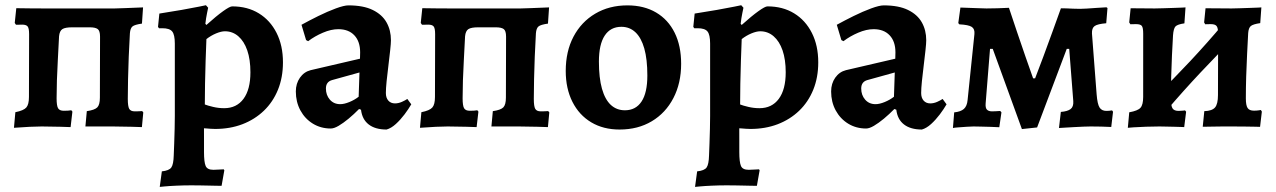

<svg xmlns="http://www.w3.org/2000/svg" viewBox="-20 -494 4985 750"><path d="M34.5 5.2 40 -55.7Q72.3 -62.2 82.7 -74Q93.1 -85.7 93.1 -115.2L93.7 -360.7Q93.7 -383.7 87.9 -390.8Q82.1 -397.8 66.6 -397.8Q62.6 -397.8 55.4 -397.5Q48.3 -397.3 42.4 -397.3L37.6 -404.4L43.6 -462Q68.6 -461.6 97.5 -461.3Q126.4 -461 151.3 -461H427.9Q440.5 -461 468.7 -462.3Q496.9 -463.6 538.8 -465.1L534.5 -401.8Q506.2 -397.8 497.6 -390.8Q488.9 -383.7 487.4 -363.7Q484.7 -318.1 482.9 -272.7Q481.2 -227.2 480.2 -185.5Q479.2 -143.9 479.2 -107.9Q479.2 -78.6 484.8 -68.8Q490.4 -59 506.6 -59Q513.8 -59 522 -59.3Q530.2 -59.6 535.3 -60.1L539.7 -54.9L534.3 2.5Q516.2 1.5 493.7 1.2Q471.3 1 451.7 0.5Q432.1 0 420.4 0H313.6L319.1 -59.8Q349.7 -64.2 360 -74.5Q370.2 -84.8 370.2 -112.7L370.8 -350.9Q370.8 -373.9 361.5 -380.6Q352.2 -387.3 330.6 -387.3H261.7Q234.7 -387.3 223.7 -380.3Q212.7 -373.3 210.7 -352.4Q208.2 -303 205.9 -260.3Q203.6 -217.7 202.3 -180.5Q201.1 -143.4 201.1 -110.2Q201.1 -80.8 206.9 -71.1Q212.8 -61.3 229.1 -61.3Q237.7 -61.3 245.8 -61.8Q253.9 -62.3 258.5 -63.3L262.8 -58L255.8 2.5Q238.2 1.5 216.2 1.2Q194.2 1 174.6 0.5Q155 0 142.9 0Q126.4 0 96.6 1.3Q66.7 2.6 34.5 5.2Z M604 236.1 612.2 175.4Q640.6 172.4 649.2 160.2Q657.8 148.1 658.7 112.5Q659.6 93.3 660.5 65.7Q661.5 38.1 662.2 9.3Q662.9 -19.5 662.9 -41.4V-324Q662.9 -358.5 652.6 -371.1Q642.3 -383.7 614.4 -383.7H601.1L597.2 -389L602.5 -441Q647.8 -447.9 689.5 -455.3Q731.2 -462.7 757.8 -468.1Q784.4 -473.6 784.4 -473.6L793.1 -463.8Q793.1 -463.8 788.9 -443.6Q784.7 -423.5 782.2 -401.2L786.2 -396.5Q825.7 -432 851.7 -450.5Q877.7 -469.1 886.9 -469.1Q946.7 -469.1 991 -441.9Q1035.4 -414.8 1060.3 -365.5Q1085.3 -316.2 1085.3 -250.5Q1085.3 -191.5 1065.8 -143.5Q1046.3 -95.6 1010.7 -61.4Q975 -27.2 926.7 -8.7Q878.3 9.7 820.5 9.7Q813 9.7 802.8 9Q792.6 8.2 784.7 7.6Q776.8 7.1 776.8 7.1Q776.8 29.4 776.9 52.9Q776.9 76.4 776.9 99.7Q776.9 139 783.3 154.1Q789.6 169.3 813.6 169.3Q824.3 169.3 836.9 168.3Q849.5 167.4 853.9 167.4L856.3 171.3L845.6 231.8Q839 231.8 824.8 231.6Q810.5 231.4 792.9 230.9Q775.3 230.5 757.2 230.2Q739.2 230 724.9 230Q697.4 230 669.2 231.3Q641.1 232.5 622.6 234.3Q604 236.1 604 236.1ZM855.7 -71.4Q904.2 -71.4 931.2 -107.9Q958.2 -144.4 958.2 -211.6Q958.2 -261.3 945.9 -297.1Q933.6 -332.8 911 -352.3Q888.5 -371.8 858.7 -371.8Q844.1 -371.8 824.1 -363.5Q804.2 -355.2 786.3 -341.3Q784.7 -302.1 783.2 -256.9Q781.6 -211.8 780.9 -167.4Q780.1 -123 780.1 -85.9Q791.1 -81.5 812.2 -76.5Q833.4 -71.4 855.7 -71.4Z M1490 12Q1446 12 1420.3 -7.8Q1394.6 -27.6 1390.2 -65.4L1382.6 -68.2Q1362.6 -47.8 1341.8 -30.5Q1321 -13.3 1302.9 -2.6Q1284.8 8 1272.1 8Q1233.3 8 1202.3 -10.9Q1171.3 -29.9 1153.4 -62.8Q1135.6 -95.8 1135.6 -136.7Q1135.6 -167.6 1151.6 -190.5Q1167.7 -213.4 1193.5 -219.9L1386.2 -264.7L1386.8 -289.3Q1386.8 -332.1 1364.2 -356Q1341.7 -380 1301.5 -380Q1273.5 -380 1241.4 -366.3Q1209.2 -352.6 1183.7 -333.1L1175.6 -337.5L1157.7 -397.2Q1187.3 -413.5 1223.4 -431.4Q1259.5 -449.2 1291.8 -461.1Q1324.2 -473 1341 -473Q1399.5 -473 1436.1 -455Q1472.7 -437.1 1489.9 -406.5Q1507.1 -376 1507.1 -336.8Q1507.1 -324.3 1504.1 -297.1Q1501.2 -269.9 1497.2 -237.7Q1493.2 -205.6 1490.2 -176.7Q1487.3 -147.7 1487.3 -130.7Q1487.3 -111.9 1496.9 -101Q1506.6 -90.1 1522.9 -90.1Q1536.3 -90.1 1549.9 -96.1Q1563.5 -102.2 1571.1 -107.5L1586.5 -86.5Q1576.2 -68.5 1560.3 -47.3Q1544.3 -26.1 1526.2 -9.6Q1508.1 6.9 1490 12ZM1309 -87.1Q1324.4 -87.1 1344.7 -95.4Q1365 -103.7 1381 -116.1L1384.2 -210.9L1277.1 -181.2Q1253.1 -174.4 1253.1 -148.2Q1253.1 -122.5 1268.5 -104.8Q1283.9 -87.1 1309 -87.1Z M1620.5 5.2 1626 -55.7Q1658.3 -62.2 1668.7 -74Q1679.1 -85.7 1679.1 -115.2L1679.7 -360.7Q1679.7 -383.7 1673.9 -390.8Q1668.1 -397.8 1652.6 -397.8Q1648.6 -397.8 1641.4 -397.5Q1634.3 -397.3 1628.4 -397.3L1623.6 -404.4L1629.6 -462Q1654.6 -461.6 1683.5 -461.3Q1712.4 -461 1737.3 -461H2013.9Q2026.5 -461 2054.7 -462.3Q2082.9 -463.6 2124.8 -465.1L2120.5 -401.8Q2092.2 -397.8 2083.6 -390.8Q2074.9 -383.7 2073.4 -363.7Q2070.7 -318.1 2068.9 -272.7Q2067.2 -227.2 2066.2 -185.5Q2065.2 -143.9 2065.2 -107.9Q2065.2 -78.6 2070.8 -68.8Q2076.4 -59 2092.6 -59Q2099.8 -59 2108 -59.3Q2116.2 -59.6 2121.3 -60.1L2125.7 -54.9L2120.3 2.5Q2102.2 1.5 2079.7 1.2Q2057.3 1 2037.7 0.5Q2018.1 0 2006.4 0H1899.6L1905.1 -59.8Q1935.7 -64.2 1946 -74.5Q1956.2 -84.8 1956.2 -112.7L1956.8 -350.9Q1956.8 -373.9 1947.5 -380.6Q1938.2 -387.3 1916.6 -387.3H1847.7Q1820.7 -387.3 1809.7 -380.3Q1798.7 -373.3 1796.7 -352.4Q1794.2 -303 1791.9 -260.3Q1789.6 -217.7 1788.3 -180.5Q1787.1 -143.4 1787.1 -110.2Q1787.1 -80.8 1792.9 -71.1Q1798.8 -61.3 1815.1 -61.3Q1823.7 -61.3 1831.8 -61.8Q1839.9 -62.3 1844.5 -63.3L1848.8 -58L1841.8 2.5Q1824.2 1.5 1802.2 1.2Q1780.2 1 1760.6 0.5Q1741 0 1728.9 0Q1712.4 0 1682.6 1.3Q1652.7 2.6 1620.5 5.2Z M2400.2 12Q2336.8 12 2289.5 -16.2Q2242.1 -44.5 2216 -96.3Q2189.9 -148.2 2189.9 -216.8Q2189.9 -293.3 2220.2 -350.8Q2250.5 -408.3 2305 -440.6Q2359.6 -473 2430.9 -473Q2495.6 -473 2542.8 -445.2Q2589.9 -417.5 2615.3 -366.3Q2640.7 -315.2 2640.7 -244.7Q2640.7 -169.2 2610.5 -111Q2580.2 -52.7 2526.1 -20.4Q2472 12 2400.2 12ZM2420.9 -63.2Q2463.4 -63.2 2486 -97.4Q2508.7 -131.6 2508.7 -199.2Q2508.7 -262.4 2496.8 -304.6Q2484.8 -346.7 2462.1 -368Q2439.3 -389.3 2407.3 -389.3Q2364.8 -389.3 2342.2 -355Q2319.5 -320.7 2319.5 -253.4Q2319.5 -189.8 2331.4 -147.5Q2343.4 -105.1 2366.1 -84.1Q2388.9 -63.2 2420.9 -63.2Z M2695 236.1 2703.2 175.4Q2731.6 172.4 2740.2 160.2Q2748.8 148.1 2749.7 112.5Q2750.6 93.3 2751.5 65.7Q2752.5 38.1 2753.2 9.3Q2753.9 -19.5 2753.9 -41.4V-324Q2753.9 -358.5 2743.6 -371.1Q2733.3 -383.7 2705.4 -383.7H2692.1L2688.2 -389L2693.5 -441Q2738.8 -447.9 2780.5 -455.3Q2822.2 -462.7 2848.8 -468.1Q2875.4 -473.6 2875.4 -473.6L2884.1 -463.8Q2884.1 -463.8 2879.9 -443.6Q2875.7 -423.5 2873.2 -401.2L2877.2 -396.5Q2916.7 -432 2942.7 -450.5Q2968.7 -469.1 2977.9 -469.1Q3037.7 -469.1 3082 -441.9Q3126.4 -414.8 3151.3 -365.5Q3176.3 -316.2 3176.3 -250.5Q3176.3 -191.5 3156.8 -143.5Q3137.3 -95.6 3101.7 -61.4Q3066 -27.2 3017.7 -8.7Q2969.3 9.7 2911.5 9.7Q2904 9.7 2893.8 9Q2883.6 8.2 2875.7 7.6Q2867.8 7.1 2867.8 7.1Q2867.8 29.4 2867.9 52.9Q2867.9 76.4 2867.9 99.7Q2867.9 139 2874.3 154.1Q2880.6 169.3 2904.6 169.3Q2915.3 169.3 2927.9 168.3Q2940.5 167.4 2944.9 167.4L2947.3 171.3L2936.6 231.8Q2930 231.8 2915.8 231.6Q2901.5 231.4 2883.9 230.9Q2866.3 230.5 2848.2 230.2Q2830.2 230 2815.9 230Q2788.4 230 2760.2 231.3Q2732.1 232.5 2713.6 234.3Q2695 236.1 2695 236.1ZM2946.7 -71.4Q2995.2 -71.4 3022.2 -107.9Q3049.2 -144.4 3049.2 -211.6Q3049.2 -261.3 3036.9 -297.1Q3024.6 -332.8 3002 -352.3Q2979.5 -371.8 2949.7 -371.8Q2935.1 -371.8 2915.1 -363.5Q2895.2 -355.2 2877.3 -341.3Q2875.7 -302.1 2874.2 -256.9Q2872.6 -211.8 2871.9 -167.4Q2871.1 -123 2871.1 -85.9Q2882.1 -81.5 2903.2 -76.5Q2924.4 -71.4 2946.7 -71.4Z M3581 12Q3537 12 3511.3 -7.8Q3485.6 -27.6 3481.2 -65.4L3473.6 -68.2Q3453.6 -47.8 3432.8 -30.5Q3412 -13.3 3393.9 -2.6Q3375.8 8 3363.1 8Q3324.3 8 3293.3 -10.9Q3262.3 -29.9 3244.4 -62.8Q3226.6 -95.8 3226.6 -136.7Q3226.6 -167.6 3242.6 -190.5Q3258.7 -213.4 3284.5 -219.9L3477.2 -264.7L3477.8 -289.3Q3477.8 -332.1 3455.2 -356Q3432.7 -380 3392.5 -380Q3364.5 -380 3332.4 -366.3Q3300.2 -352.6 3274.7 -333.1L3266.6 -337.5L3248.7 -397.2Q3278.3 -413.5 3314.4 -431.4Q3350.5 -449.2 3382.8 -461.1Q3415.2 -473 3432 -473Q3490.5 -473 3527.1 -455Q3563.7 -437.1 3580.9 -406.5Q3598.1 -376 3598.1 -336.8Q3598.1 -324.3 3595.1 -297.1Q3592.2 -269.9 3588.2 -237.7Q3584.2 -205.6 3581.2 -176.7Q3578.3 -147.7 3578.3 -130.7Q3578.3 -111.9 3587.9 -101Q3597.6 -90.1 3613.9 -90.1Q3627.3 -90.1 3640.9 -96.1Q3654.5 -102.2 3662.1 -107.5L3677.5 -86.5Q3667.2 -68.5 3651.3 -47.3Q3635.3 -26.1 3617.2 -9.6Q3599.1 6.9 3581 12ZM3400 -87.1Q3415.4 -87.1 3435.7 -95.4Q3456 -103.7 3472 -116.1L3475.2 -210.9L3368.1 -181.2Q3344.1 -174.4 3344.1 -148.2Q3344.1 -122.5 3359.5 -104.8Q3374.9 -87.1 3400 -87.1Z M3971.8 10.2 3857.9 -303.2H3847.3L3830.2 -90.6Q3828.7 -72.5 3835.2 -65.8Q3841.7 -59 3855.1 -59Q3859.2 -59 3870.1 -59.5Q3881 -60 3887.1 -60.5L3891.9 -55.1L3883.5 3Q3868.8 2 3848.5 1.5Q3828.3 1 3810.2 0.5Q3792.1 0 3782.6 0Q3773.3 0 3756.3 1.2Q3739.4 2.5 3724.2 3.5Q3709 4.5 3702.4 6L3707.3 -55Q3732.7 -57.5 3745.2 -68.5Q3757.6 -79.6 3759.7 -103.5L3786.3 -360.7Q3788.3 -380.7 3776 -388.9Q3763.6 -397.1 3727.5 -398.9L3723.3 -403.8L3731.6 -464.5Q3768.9 -463.5 3794.9 -462.2Q3820.8 -461 3833.2 -461Q3850.8 -461 3876.3 -461.7Q3901.9 -462.5 3921.2 -463.5Q3935.4 -421.1 3952.2 -370.9Q3969 -320.7 3985.7 -273Q4002.4 -225.2 4015.6 -188H4023.4Q4037.7 -224.8 4055.4 -272.4Q4073 -319.9 4091.1 -369.8Q4109.1 -419.7 4124.2 -461.6Q4143.6 -461.6 4171.9 -460.1Q4200.2 -458.6 4225.1 -460.5Q4241.3 -461.9 4264.1 -463.2Q4286.9 -464.5 4302.3 -465.5L4306.1 -462.5L4301.2 -403.2Q4267.7 -400.5 4256.1 -392.4Q4244.5 -384.3 4245.5 -363L4263.7 -125.5Q4266.7 -87.3 4275.1 -74.1Q4283.6 -60.8 4301.6 -60.8Q4312.9 -60.8 4324 -62.8L4327.8 -57.5L4320.8 2Q4305.4 1 4281.9 0.5Q4258.3 0 4240.5 0Q4230.3 0 4212.6 0.7Q4195 1.5 4176.1 2.5Q4157.2 3.5 4141.1 4.5Q4125.1 5.5 4116.6 6L4123.9 -56.8Q4149.7 -58.8 4161.9 -67.9Q4174 -77 4172.5 -98.8L4156.6 -303.2H4147L4031.2 3.8Z M4538.5 -64.4 4491.5 -114.4Q4561.3 -182.5 4629 -254.9Q4696.8 -327.3 4760.6 -403.3L4808 -353.3Q4737.8 -283.3 4670 -211.2Q4602.2 -139.1 4538.5 -64.4ZM4385.6 5.2 4391.1 -55.3Q4424.7 -61.3 4435.1 -73.1Q4445.5 -84.8 4445.5 -115.3L4445.6 -362.6Q4445.6 -385.6 4440.3 -392.7Q4435 -399.7 4418 -399.7Q4411.5 -399.7 4403.6 -399.5Q4395.7 -399.2 4395.7 -399.2L4391 -406.3L4396.5 -461.6Q4396.5 -461.6 4413.3 -461.6Q4430.2 -461.6 4452.5 -461.3Q4474.8 -461 4490.7 -461Q4504.9 -461 4525.2 -461.8Q4545.4 -462.6 4565.1 -463.1Q4584.8 -463.6 4597.8 -464.3Q4610.9 -465.1 4610.9 -465.1L4606.6 -402.8Q4579.2 -398.8 4571.6 -390.6Q4564.1 -382.4 4562.1 -356.1Q4560.1 -320.2 4558 -278.1Q4556 -235.9 4554.9 -192.6Q4553.9 -149.3 4553.9 -109.7Q4553.9 -80.4 4560.2 -70.6Q4566.6 -60.8 4583.9 -60.8Q4593.5 -60.8 4601.2 -61.8Q4609 -62.8 4609 -62.8L4613.3 -57.6L4605.8 2.5Q4605.8 2.5 4595 2Q4584.1 1.5 4568.1 1.2Q4552.2 1 4536.1 0.5Q4520 0 4509.1 0Q4486.1 0 4457.3 1Q4428.4 2.1 4407.3 3.4Q4386.2 4.6 4385.6 5.2ZM4902.1 1.5Q4902.1 1.5 4884 1Q4865.9 0.5 4839.3 0.3Q4812.7 0 4786.9 0Q4775.1 0 4756.9 0Q4738.7 0 4720.5 0.5Q4702.3 1 4690.2 1Q4678.2 1 4678.2 1L4684.3 -59.8Q4714.7 -60.8 4726.2 -74.2Q4737.7 -87.5 4737.7 -122.8L4738.3 -362.6Q4738.3 -384.7 4732.4 -392.2Q4726.6 -399.7 4710.1 -399.7Q4703.6 -399.7 4695.7 -399.5Q4687.9 -399.2 4687.9 -399.2L4683.6 -406.3L4689.1 -461.6Q4689.1 -461.6 4707.4 -461.6Q4725.7 -461.6 4750 -461.3Q4774.2 -461 4790.8 -461Q4804.4 -461 4823.8 -461.8Q4843.2 -462.6 4862.5 -463.1Q4881.9 -463.6 4894.5 -464.3Q4907.2 -465.1 4907.2 -465.1L4902.8 -403.7Q4875.3 -399.7 4866.2 -392.5Q4857.2 -385.2 4855.7 -364.7Q4853.7 -327.6 4851.5 -283.5Q4849.2 -239.4 4847.9 -194.9Q4846.6 -150.4 4846.6 -109.7Q4846.6 -82.6 4853.4 -72.2Q4860.2 -61.7 4878.3 -61.7Q4888.4 -61.7 4896.9 -63Q4905.3 -64.3 4905.3 -64.3L4909.1 -58Z"/></svg>

Font: Alegreya
Style: Regular
Weight: 400
Designer: Juan Pablo del Peral
Foundry: Huerta Tipografica
Version: Version 2.009